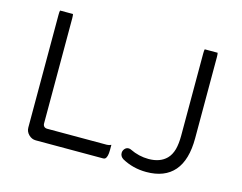

<svg xmlns="http://www.w3.org/2000/svg" viewBox="-93 -809 1204 954"><g transform="rotate(15 509.0 -332.0)"><path d="M850.1 -663.6Q848.1 -657.2 848.1 -641.6V-218.8Q848.1 -177.7 840.3 -147.9Q831.5 -116.7 813 -98.1Q779.8 -64.9 720.7 -64.9Q671.4 -64.9 625 -87.4Q620.1 -90.3 612.3 -90.3Q600.6 -90.3 592.5 -80.8Q584.5 -71.3 584.5 -59.6Q584.5 -42 601.1 -31.2Q658.2 0.5 726.6 0.5Q821.3 0.5 869.9 -55.9Q918.5 -112.3 918.5 -224.6V-641.6Q918.5 -655.8 916.5 -663.6ZM106 -663.6Q104 -657.2 104 -641.6V-61.5Q104 -40.5 119.6 -24.9Q135.3 -9.3 156.2 -9.3H502.9Q510.3 -9.3 514.6 -13.7Q519 -18.1 522 -29.3Q524.9 -40.5 524.9 -57.6V-85Q514.2 -79.6 502.9 -79.6H196.3Q186 -79.6 180.2 -85.4Q174.3 -91.3 174.3 -101.6V-641.6Q174.3 -655.8 172.4 -663.6Z"/></g></svg>

Font: YuPearl-ExtraLight
Style: ExtraLight
Weight: 200
Designer: Max Yao
Foundry: Max-Everyday
Version: Version 1.011; ttfautohint (v1.8.3)